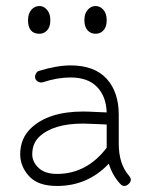

<svg xmlns="http://www.w3.org/2000/svg" viewBox="-20 -611 486 637"><path d="M169 6Q106 6 76.5 -26.5Q47 -59 47 -99Q47 -151 82 -185Q140 -241 256 -241Q270 -241 299 -239.5Q328 -238 334 -238Q332 -292 301.5 -323Q271 -354 214 -354Q170 -354 122 -338Q114 -336 106.5 -340Q99 -344 97 -351Q95 -359 99 -366.5Q103 -374 110 -376Q169 -394 214 -394Q293 -394 333.5 -350Q374 -306 374 -230V-134Q374 -67 408 -28Q421 -13 406 0Q391 13 378 -2Q353 -29 341 -68Q271 6 169 6ZM334 -121V-198Q328 -198 299 -199.5Q270 -201 256 -201Q156 -201 110 -157Q87 -135 87 -99Q87 -74 108 -54Q129 -34 169 -34Q268 -34 334 -121ZM111 -499Q73 -499 73 -544Q73 -566 84 -578.5Q95 -591 111 -591Q125 -591 136 -578.5Q147 -566 147 -544Q147 -522 136.5 -510.5Q126 -499 111 -499ZM323.5 -510.5Q313 -499 297 -499Q281 -499 270.5 -510.5Q260 -522 260 -544Q260 -566 271 -578.5Q282 -591 297 -591Q312 -591 323 -578.5Q334 -566 334 -544Q334 -522 323.5 -510.5Z"/></svg>

Font: Hoogli Light
Style: Regular
Weight: 300
Designer: Anand Singh Naorem
Foundry: Brand New Type
Version: Version 1.00 b007